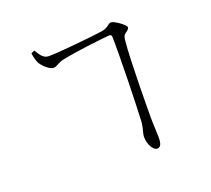

<svg xmlns="http://www.w3.org/2000/svg" viewBox="-133 -932 1267 1152"><g transform="rotate(-20 500.0 -356.5)"><path d="M660 -674C664 -570 655 -236 650 -142C646 -89 633 -71 633 -46C633 4 660 47 684 47C707 47 715 25 715 -14C715 -49 711 -98 711 -143C711 -204 713 -511 724 -621C726 -650 730 -661 743 -670C756 -680 767 -685 767 -699C767 -713 702 -760 682 -760C661 -760 659 -738 613 -729C567 -721 309 -695 259 -697C223 -699 207 -735 192 -758L170 -749C172 -723 181 -698 186 -686C197 -663 239 -621 266 -621C286 -621 304 -641 333 -647C425 -667 586 -685 643 -690C655 -691 660 -685 660 -674Z"/></g></svg>

Font: Kiri Minchoo Light
Style: Regular
Weight: 300
Designer: Ryoko NISHIZUKA 西塚涼子 (kana & ideographs); Frank Grießhammer (Latin, Greek & Cyrillic);
akenotsuki.com/eyeben/fonts/ (U+
Foundry: Adobe
akenotsuki.com/eyeben/fonts/
Version: Version 4.002;hotconv 1.0.119;makeotfexe 2.5.65604